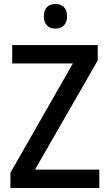

<svg xmlns="http://www.w3.org/2000/svg" viewBox="-20 -939 546 959"><path d="M257 -919C223 -919 199 -901 199 -857C199 -816 223 -796 257 -796C290 -796 315 -816 315 -857C315 -900 291 -919 257 -919ZM476 0V-92H155L468 -637V-714H41V-622H344L32 -76V0Z"/></svg>

Font: Noto Sans Lao Looped SemiCondensed Medium
Style: Regular
Weight: 500
Width: 4
Designer: Mark Frömberg, Ben Mitchell
Foundry: The Fontpad Ltd
Version: Version 1.002